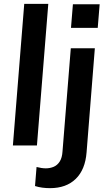

<svg xmlns="http://www.w3.org/2000/svg" viewBox="-20 -756 561 998"><path d="M47 0 106 -736H231L172 0ZM170 112Q197 119 218 119Q240 119 259 111Q278 103 290.5 83.5Q303 64 305 30L348 -505H473L430 36Q423 126 373.5 174Q324 222 240 222Q220 222 200.5 219.5Q181 217 162 211ZM359 -734H498L488 -611H349Z"/></svg>

Font: Muli
Style: Bold Italic
Weight: 700
Italic angle: -4.541°
Designer: Vernon Adams
Foundry: Vernon Adams
Version: Version 2.100; ttfautohint (v1.8.1.43-b0c9)